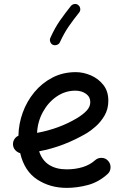

<svg xmlns="http://www.w3.org/2000/svg" viewBox="-20 -892 622 951"><path d="M512.7 -29.8Q468.3 10.3 415.3 24.4Q362.3 38.6 310.1 38.6Q228 38.6 164.6 -2.7Q101.1 -43.9 80.1 -133.3Q65.9 -137.2 55.7 -148.4Q45.4 -159.7 44.4 -175.3Q43.5 -189.9 51 -202.1Q58.6 -214.4 71.3 -219.7Q72.3 -277.8 92.5 -334Q112.8 -390.1 150.1 -435.3Q187.5 -480.5 239.5 -507.6Q291.5 -534.7 355.5 -534.7Q392.6 -534.7 429.7 -518.8Q466.8 -502.9 491.7 -471.7Q516.6 -440.4 516.6 -393.1Q516.6 -351.6 497.6 -319.3Q478.5 -287.1 453.6 -265.4Q428.7 -243.7 410.6 -232.9Q355 -200.2 295.7 -177.2Q236.3 -154.3 173.8 -142.6Q189 -96.7 223.9 -75Q258.8 -53.2 310.1 -53.2Q353 -53.2 389.2 -64.2Q425.3 -75.2 450.7 -98.1Q464.8 -110.8 484.1 -110.1Q503.4 -109.4 515.6 -95.2Q528.3 -81.1 527.6 -61.8Q526.9 -42.5 512.7 -29.8ZM353 -442.9Q303.2 -442.9 261.2 -414.3Q219.2 -385.7 192.9 -338.1Q166.5 -290.5 163.6 -233.9Q272.5 -253.9 360.4 -306.2Q391.1 -324.7 409.2 -344Q427.2 -363.3 427.2 -386.2Q427.2 -412.1 405.8 -427.5Q384.3 -442.9 353 -442.9ZM367.7 -866.7Q376 -860.4 377.4 -849.4Q378.9 -838.4 372.1 -830.1Q344.7 -795.9 321 -762Q297.4 -728 276.9 -683.1Q272.9 -673.8 262.5 -669.9Q252 -666 242.2 -669.9Q232.9 -673.8 229 -684.6Q225.1 -695.3 229.5 -704.6Q251.5 -753.9 277.6 -791Q303.7 -828.1 331.1 -862.3Q337.9 -870.6 348.9 -872.1Q359.9 -873.5 367.7 -866.7Z"/></svg>

Font: Mikhak-FD Medium
Style: Regular
Weight: 500
Designer: Amin Abedi
Version: Version 3.2